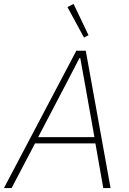

<svg xmlns="http://www.w3.org/2000/svg" viewBox="-36 -956 657 976"><path d="M526 0H489L449 -227H142L23 0H-16L352 -698H400ZM444 -259 395 -534 372 -661H368L302 -534L158 -259ZM391 -765 307 -920 338 -936 414 -777Z"/></svg>

Font: IBM Plex Sans ExtraLight
Style: Italic
Weight: 250
Italic angle: -11.31°
Designer: Mike Abbink, Paul van der Laan, Pieter van Rosmalen
Foundry: Bold Monday
Version: Version 3.201